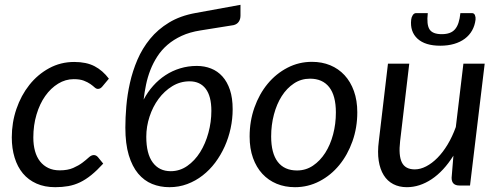

<svg xmlns="http://www.w3.org/2000/svg" viewBox="-20 -771 2076 798"><path d="M409 -91Q383 -62.5 359.5 -43.5Q336 -24.5 312.5 -13.2Q289 -2 263.8 2.5Q238.5 7 209.5 7Q165.5 7 131.8 -8Q98 -23 75.2 -50.2Q52.5 -77.5 40.8 -115.8Q29 -154 29 -200Q29 -261.5 48.2 -318Q67.5 -374.5 102 -418Q136.5 -461.5 184.2 -487.5Q232 -513.5 288.5 -513.5Q339 -513.5 373 -495.8Q407 -478 432.5 -444L404.5 -410.5Q401 -406.5 396.8 -404Q392.5 -401.5 387 -401.5Q380 -401.5 373.2 -407.8Q366.5 -414 355.5 -421.8Q344.5 -429.5 328.2 -435.8Q312 -442 286.5 -442Q252 -442 221.5 -423.2Q191 -404.5 168 -372Q145 -339.5 131.8 -295Q118.5 -250.5 118.5 -199.5Q118.5 -168.5 125.5 -143.2Q132.5 -118 146.5 -100.2Q160.5 -82.5 180.8 -72.8Q201 -63 228 -63Q261.5 -63 284.2 -73Q307 -83 322.5 -94.8Q338 -106.5 348.8 -116.5Q359.5 -126.5 370 -126.5Q379.5 -126.5 387 -118L409 -91Z M813 -644.5Q768.5 -637.5 735 -622Q701.5 -606.5 676.2 -584.8Q651 -563 633.8 -536.2Q616.5 -509.5 605 -480Q593.5 -450.5 587 -419.2Q580.5 -388 577 -357Q593.5 -388.5 616.5 -414.2Q639.5 -440 667.8 -458.5Q696 -477 729 -487Q762 -497 798 -497Q830 -497 857.2 -486.2Q884.5 -475.5 904.5 -453.2Q924.5 -431 935.8 -397.2Q947 -363.5 947 -317Q947 -277 938.5 -237.5Q930 -198 913.8 -162Q897.5 -126 874.5 -95.2Q851.5 -64.5 822.2 -41.8Q793 -19 758.2 -6Q723.5 7 684 7Q645.5 7 612.2 -6.5Q579 -20 554.2 -49.5Q529.5 -79 515.2 -126.2Q501 -173.5 501 -241Q501 -281.5 505 -329.2Q509 -377 520 -426.2Q531 -475.5 551.2 -522.8Q571.5 -570 603.8 -609.5Q636 -649 682.5 -677.2Q729 -705.5 793 -717L979.5 -751V-706Q979.5 -691 972.2 -680.5Q965 -670 950.5 -666.5ZM588 -202.5Q588 -132 614.8 -95.8Q641.5 -59.5 689.5 -59.5Q727 -59.5 758.2 -81.2Q789.5 -103 811.8 -138.5Q834 -174 846.2 -219Q858.5 -264 858.5 -310.5Q858.5 -371 835 -402Q811.5 -433 768 -433Q729 -433 696 -412.8Q663 -392.5 639 -360Q615 -327.5 601.5 -286.2Q588 -245 588 -202.5Z M1214.5 -62.5Q1251 -62.5 1280.8 -82.5Q1310.5 -102.5 1331.8 -135.8Q1353 -169 1364.5 -212.5Q1376 -256 1376 -303.5Q1376 -373.5 1348.2 -408.8Q1320.5 -444 1268.5 -444Q1231.5 -444 1201.8 -424.2Q1172 -404.5 1151 -371.5Q1130 -338.5 1118.5 -295Q1107 -251.5 1107 -204Q1107 -134 1134.5 -98.2Q1162 -62.5 1214.5 -62.5ZM1206 7Q1164.5 7 1130 -7.2Q1095.5 -21.5 1070.5 -48.5Q1045.5 -75.5 1031.5 -114.5Q1017.5 -153.5 1017.5 -203.5Q1017.5 -267.5 1037.5 -324Q1057.5 -380.5 1092.5 -422.8Q1127.5 -465 1174.8 -489.5Q1222 -514 1276.5 -514Q1318 -514 1352.5 -499.8Q1387 -485.5 1412 -458.5Q1437 -431.5 1451 -392.5Q1465 -353.5 1465 -304Q1465 -240.5 1445 -184Q1425 -127.5 1390.2 -85Q1355.5 -42.5 1308 -17.8Q1260.5 7 1206 7Z M1548.5 0ZM1681 -506.5 1643 -184.5Q1636 -125 1650.2 -96Q1664.5 -67 1704 -67Q1727 -67 1751.2 -79.5Q1775.5 -92 1798.2 -115Q1821 -138 1840.5 -170.5Q1860 -203 1874.5 -243L1906 -506.5H1994.5L1933.5 0H1889.5Q1857 0 1857 -32L1864.5 -124Q1824 -59.5 1774 -26.2Q1724 7 1671 7Q1639 7 1614.5 -5.8Q1590 -18.5 1574.8 -43Q1559.5 -67.5 1554 -103Q1548.5 -138.5 1554.5 -184.5L1592.5 -506.5ZM1816 -629Q1834.5 -629 1848 -633.8Q1861.5 -638.5 1870.8 -649Q1880 -659.5 1885.5 -676Q1891 -692.5 1893.5 -716.5H1941.5Q1950.5 -716.5 1954 -708Q1957.5 -699.5 1956.5 -689.5Q1953.5 -664.5 1942.2 -644.5Q1931 -624.5 1912 -610.2Q1893 -596 1867.2 -588.5Q1841.5 -581 1810 -581Q1747 -581 1715.2 -610.2Q1683.5 -639.5 1689 -689.5Q1690 -699.5 1695.5 -708Q1701 -716.5 1709.5 -716.5H1758Q1752.5 -669 1765.2 -649Q1778 -629 1816 -629Z"/></svg>

Font: Lato
Style: Italic
Weight: 400
Italic angle: -7°
Designer: Lukasz Dziedzic
Foundry: tyPoland Lukasz Dziedzic
Version: Version 2.007; 2014-02-27